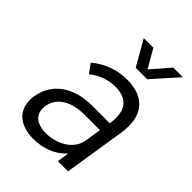

<svg xmlns="http://www.w3.org/2000/svg" viewBox="-205 -798 907 907"><g transform="rotate(45 248.0 -345.0)"><path d="M364 -572 476 -698H412L332 -606L279 -698H215L287 -572ZM407 0 455 -304C458 -321 459 -338 459 -353C459 -454 399 -504 298 -504C241 -504 177 -487 120 -439L152 -394C194 -427 238 -441 283 -441C372 -441 389 -385 389 -339C389 -326 388 -313 386 -303L385 -300H269C143 -300 59 -238 43 -138C41 -128 41 -119 41 -110C41 -26 108 8 182 8C248 8 308 -15 348 -60L339 0ZM363 -162C352 -92 277 -53 205 -53C152 -53 112 -76 112 -125C112 -201 179 -244 270 -244H376Z"/></g></svg>

Font: Arthouse Owned
Style: Italic
Weight: 400
Italic angle: -10°
Designer: Jeremy Tribby
Foundry: Tribby Type
Version: Version 1.000;PS 001.000;hotconv 1.0.88;makeotf.lib2.5.64775